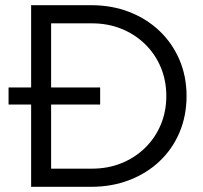

<svg xmlns="http://www.w3.org/2000/svg" viewBox="-20 -720 784 740"><path d="M100 0V-317H13V-383H100V-700H331Q411 -700 478 -674Q545 -648 594.5 -601Q644 -554 671.5 -490Q699 -426 699 -350Q699 -274 672 -210Q645 -146 595.5 -99Q546 -52 478.5 -26Q411 0 331 0ZM177 -70H335Q396 -70 448 -91Q500 -112 539 -150Q578 -188 599.5 -239Q621 -290 621 -350Q621 -410 599.5 -461Q578 -512 539 -550Q500 -588 448 -609Q396 -630 335 -630H177V-383H366V-317H177Z"/></svg>

Font: Red Hat Display Variable
Style: Regular
Weight: 400
Designer: Pentagram, MCKL
Foundry: Pentagram, MCKL
Version: Version 1.021